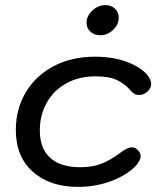

<svg xmlns="http://www.w3.org/2000/svg" viewBox="-20 -722 640 752"><path d="M42 -213Q42 -295 81 -360.5Q120 -426 190.5 -463Q261 -500 352 -500Q430 -500 488.5 -475Q547 -450 566 -415Q572 -405 572 -394Q572 -372 549 -357Q538 -350 525 -350Q505 -350 490 -369Q470 -393 439 -408Q408 -423 355 -423Q289 -423 239.5 -395.5Q190 -368 163 -319.5Q136 -271 136 -211Q136 -141 176.5 -104Q217 -67 294 -67Q343 -67 378 -81Q413 -95 453 -125Q480 -145 496 -145Q508 -145 518 -136Q531 -124 531 -110Q531 -97 515 -76Q482 -39 420 -14.5Q358 10 285 10Q176 10 109 -49Q42 -108 42 -213ZM319 -633Q319 -659 341.5 -680.5Q364 -702 393 -702Q416 -702 430.5 -688Q445 -674 445 -653Q445 -626 423 -605Q401 -584 373 -584Q349 -584 334 -598Q319 -612 319 -633Z"/></svg>

Font: Kodchasan Medium
Style: Italic
Weight: 500
Italic angle: -10°
Version: Version 1.000; ttfautohint (v1.6)